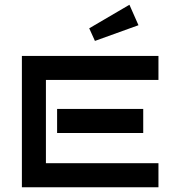

<svg xmlns="http://www.w3.org/2000/svg" viewBox="-20 -787 725 807"><path d="M646 -101H173V-451H646V-552H72V0H646ZM582 -329H220V-228H582ZM524 -767 355 -668 379 -615 562 -681Z"/></svg>

Font: Bruno Ace SC
Style: Regular
Weight: 400
Designer: Astigmatic (AOETI)
Foundry: Astigmatic (AOETI)
Version: Version 1.000